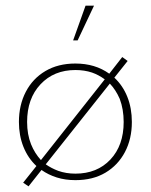

<svg xmlns="http://www.w3.org/2000/svg" viewBox="-20 -628 534 680"><path d="M81 32 62 19 109 -40Q79 -68 63 -108Q47 -148 47 -196Q47 -256 71.5 -303Q96 -350 141 -376.5Q186 -403 247 -403Q317 -403 367 -367L413 -426L432 -412L385 -353Q415 -325 431 -285Q447 -245 447 -196Q447 -136 422.5 -89.5Q398 -43 353.5 -16.5Q309 10 247 10Q211 10 181 0.5Q151 -9 127 -26ZM247 -13Q324 -13 371 -63Q418 -113 418 -196Q418 -241 404 -278Q390 -310 369 -332L142 -46Q162 -32 186 -23Q214 -13 247 -13ZM125 -61 351 -347Q329 -363 306 -371Q279 -380 247 -380Q171 -380 123.5 -329.5Q76 -279 76 -196Q76 -152 90 -117Q103 -85 125 -61ZM239 -485 283 -608H313L255 -485Z"/></svg>

Font: Rokkitt SemiBold Thin
Style: Regular
Weight: 250
Version: Version 3.103